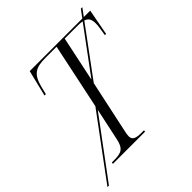

<svg xmlns="http://www.w3.org/2000/svg" viewBox="-257 -895 1102 1102"><g transform="rotate(-45 294.0 -344.0)"><path d="M-29 72H-17L245 -281L203 -84C190 -21 165 -10 108 -10H89L87 0H348L350 -10H332C286 -10 263 -17 263 -48C263 -58 265 -69 268 -83L337 -405L553 -698C578 -690 588 -672 588 -640C588 -621 584 -597 577 -555H587L617 -714H565L599 -760H587L553 -714H126L87 -555H98L110 -604C131 -684 163 -704 244 -704H334L250 -305ZM400 -704H507C521 -704 533 -703 543 -701L342 -429Z"/></g></svg>

Font: Noto Serif Display SemiCondensed Light
Style: Italic
Weight: 300
Width: 4
Italic angle: -12°
Designer: Monotype Design Team
Foundry: Monotype Imaging Inc.
Version: Version 2.009